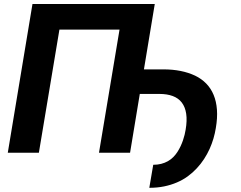

<svg xmlns="http://www.w3.org/2000/svg" viewBox="-20 -747 1180 939"><path d="M18.1 0 138.8 -727.3H736.9L683.9 -407.7H779.5Q868.6 -407.7 933.9 -377.1Q965.6 -361.9 988.5 -338.4Q1011.4 -315 1024.7 -283Q1038 -251.1 1041 -210.6Q1044 -170.1 1035.5 -120.7Q1031.6 -95.9 1024 -69.8Q1016.3 -43.7 1005 -18.5Q993.6 6.7 978 30.7Q962.4 54.7 942.5 76Q922.9 97.3 898.6 115.1Q874.3 132.8 845.3 145.2Q816.4 157.7 782.7 164.6Q748.9 171.5 710.2 171.5L729.4 58.9Q750.7 58.9 768.5 54.3Q786.2 49.7 801 41.4Q815.7 33 827.2 21.5Q838.8 9.9 847.7 -3.9Q856.5 -17.8 863.3 -32.1Q870 -46.5 874.8 -60.5Q879.6 -74.6 882.8 -87.7Q886 -100.9 887.8 -112.2Q895.6 -157.7 890.6 -190.7Q885.7 -223.7 869.1 -245.4Q852.6 -267 824.9 -277.3Q797.2 -287.6 759.9 -287.6H663.7L616.1 0H464.1L564.6 -602.3H270.6L170.1 0Z"/></svg>

Font: Inter P
Style: Bold Italic
Weight: 700
Italic angle: 9.39999°
Designer: Rasmus Andersson
Foundry: rsms
Version: Version 3.018;git-588b23468